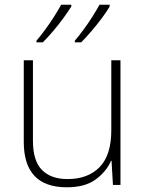

<svg xmlns="http://www.w3.org/2000/svg" viewBox="-20 -786 622 816"><path d="M492 -530V0H460L454 -103H452Q433 -58 387.5 -24Q342 10 264 10Q81 10 81 -183V-530H120V-187Q120 -103 158 -64Q196 -25 267 -25Q354 -25 403.5 -76Q453 -127 453 -232V-530ZM446 -758Q433 -736 412.5 -708.5Q392 -681 369 -654Q346 -627 325 -606H298V-613Q315 -633 335 -660Q355 -687 373 -715.5Q391 -744 403 -766H446ZM283 -758Q269 -736 249 -708.5Q229 -681 206 -654Q183 -627 162 -606H135V-613Q152 -633 172 -660Q192 -687 210 -715.5Q228 -744 240 -766H283Z"/></svg>

Font: Noto Sans Arabic UI XLt
Style: Regular
Weight: 200
Designer: Monotype Design Team, Nadine Chahine and Nizar Qandah
Foundry: Monotype Imaging Inc.
Version: Version 2.010; ttfautohint (v1.8.4.7-5d5b)